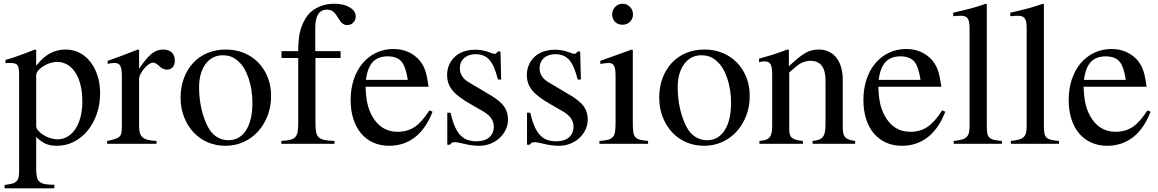

<svg xmlns="http://www.w3.org/2000/svg" viewBox="-20 -782 6299 1044"><path d="M9.8 -456.1Q33.2 -462.9 52.7 -469.2Q72.3 -475.6 90.8 -482.4Q109.4 -489.3 128.4 -496.6Q147.5 -503.9 169.9 -512.7L176.8 -510.7V-424.8Q213.9 -471.7 252.4 -492.2Q291 -512.7 337.9 -512.7Q377.9 -512.7 412.1 -495.1Q446.3 -477.5 471.2 -445.8Q496.1 -414.1 510.3 -370.6Q524.4 -327.1 524.4 -275.4Q524.4 -214.8 506.3 -162.6Q488.3 -110.4 456.5 -71.8Q424.8 -33.2 381.8 -11.2Q338.9 10.7 289.1 10.7Q271.5 10.7 257.3 8.3Q243.2 5.9 230.5 0.5Q217.8 -4.9 204.6 -14.2Q191.4 -23.4 176.8 -37.1V138.7Q176.8 165 180.7 181.2Q184.6 197.3 195.3 206.5Q206.1 215.8 225.1 219.2Q244.1 222.7 275.4 222.7V242.2H4.9V223.6Q29.3 220.7 44.9 216.8Q60.5 212.9 69.3 204.1Q78.1 195.3 81.1 181.6Q84 168 84 146.5V-375Q84 -415 75.2 -427.2Q66.4 -439.5 38.1 -439.5Q30.3 -439.5 23.9 -439.5Q17.6 -439.5 9.8 -438.5ZM176.8 -97.7Q176.8 -85 187.5 -72.3Q198.2 -59.6 214.8 -48.8Q231.4 -38.1 252.4 -31.2Q273.4 -24.4 293 -24.4Q323.2 -24.4 348.1 -39.6Q373 -54.7 390.6 -81.5Q408.2 -108.4 418 -146.5Q427.7 -184.6 427.7 -230.5Q427.7 -279.3 418 -319.3Q408.2 -359.4 390.1 -387.2Q372.1 -415 346.7 -430.2Q321.3 -445.3 290 -445.3Q270.5 -445.3 250.5 -438.5Q230.5 -431.6 213.9 -420.9Q197.3 -410.2 187 -397.5Q176.8 -384.8 176.8 -372.1Z M565.4 -451.2Q589.8 -460 610.4 -467.3Q630.9 -474.6 649.9 -481.9Q668.9 -489.3 688 -496.6Q707 -503.9 729.5 -512.7L736.3 -510.7V-408.2Q756.8 -438.5 773.4 -458.5Q790 -478.5 805.7 -490.7Q821.3 -502.9 836.4 -507.8Q851.6 -512.7 869.1 -512.7Q897.5 -512.7 914.1 -496.6Q930.7 -480.5 930.7 -454.1Q930.7 -429.7 918.9 -416.5Q907.2 -403.3 887.7 -403.3Q877 -403.3 866.7 -407.7Q856.4 -412.1 842.8 -425.8Q834 -433.6 826.2 -437.5Q818.4 -441.4 813.5 -441.4Q801.8 -441.4 788.6 -432.1Q775.4 -422.9 763.7 -409.2Q752 -395.5 744.1 -379.9Q736.3 -364.3 736.3 -350.6V-99.6Q736.3 -76.2 740.2 -60.5Q744.1 -44.9 754.9 -35.6Q765.6 -26.4 784.2 -21.5Q802.7 -16.6 831.1 -15.6V0H562.5V-15.6Q588.9 -20.5 605 -25.9Q621.1 -31.2 629.4 -39.1Q637.7 -46.9 640.1 -60.1Q642.6 -73.2 642.6 -93.8V-372.1Q642.6 -409.2 633.8 -424.3Q625 -439.5 604.5 -439.5Q593.8 -439.5 585.4 -438.5Q577.1 -437.5 565.4 -434.6Z M1208 -512.7Q1261.7 -512.7 1306.6 -494.1Q1351.6 -475.6 1384.3 -441.9Q1417 -408.2 1435.5 -362.3Q1454.1 -316.4 1454.1 -260.7Q1454.1 -202.1 1435.1 -152.8Q1416 -103.5 1382.8 -66.9Q1349.6 -30.3 1304.2 -9.8Q1258.8 10.7 1206.1 10.7Q1153.3 10.7 1108.4 -8.8Q1063.5 -28.3 1031.2 -63.5Q999 -98.6 980.5 -146.5Q961.9 -194.3 961.9 -251Q961.9 -308.6 980 -356.9Q998 -405.3 1030.3 -439.9Q1062.5 -474.6 1107.9 -493.7Q1153.3 -512.7 1208 -512.7ZM1191.4 -481.4Q1132.8 -481.4 1097.7 -433.6Q1062.5 -385.7 1062.5 -306.6Q1062.5 -247.1 1075.2 -190.9Q1087.9 -134.8 1111.3 -90.8Q1128.9 -56.6 1158.2 -38.1Q1187.5 -19.5 1221.7 -19.5Q1283.2 -19.5 1317.9 -73.7Q1352.5 -127.9 1352.5 -222.7Q1352.5 -293.9 1332 -355.5Q1311.5 -417 1276.4 -448.2Q1257.8 -465.8 1237.3 -473.6Q1216.8 -481.4 1191.4 -481.4Z M1832 -466.8H1695.3V-115.2Q1695.3 -84 1698.7 -64.9Q1702.1 -45.9 1712.9 -35.6Q1723.6 -25.4 1744.1 -21Q1764.6 -16.6 1798.8 -15.6V0H1509.8V-15.6Q1540 -17.6 1558.1 -22Q1576.2 -26.4 1585.9 -37.1Q1595.7 -47.9 1598.6 -66.4Q1601.6 -85 1601.6 -115.2V-466.8H1510.7V-503.9H1601.6Q1601.6 -537.1 1604 -562Q1606.4 -586.9 1610.8 -606.9Q1615.2 -627 1622.6 -644.5Q1629.9 -662.1 1640.6 -680.7Q1662.1 -717.8 1703.6 -739.7Q1745.1 -761.7 1797.9 -761.7Q1848.6 -761.7 1881.3 -742.2Q1914.1 -722.7 1914.1 -692.4Q1914.1 -672.9 1900.9 -659.2Q1887.7 -645.5 1867.2 -645.5Q1853.5 -645.5 1841.8 -654.8Q1830.1 -664.1 1817.4 -686.5Q1802.7 -710.9 1789.6 -720.2Q1776.4 -729.5 1757.8 -729.5Q1694.3 -729.5 1694.3 -630.9V-503.9H1832Z M2332 -174.8Q2296.9 -83 2236.8 -36.1Q2176.8 10.7 2095.7 10.7Q2047.9 10.7 2009.3 -6.8Q1970.7 -24.4 1943.4 -56.6Q1916 -88.9 1901.4 -134.8Q1886.7 -180.7 1886.7 -238.3Q1886.7 -299.8 1903.8 -350.6Q1920.9 -401.4 1951.7 -438Q1982.4 -474.6 2025.4 -495.1Q2068.4 -515.6 2120.1 -515.6Q2164.1 -515.6 2200.7 -499Q2237.3 -482.4 2262.7 -452.1Q2273.4 -438.5 2280.8 -424.8Q2288.1 -411.1 2293.5 -394.5Q2298.8 -377.9 2302.7 -357.4Q2306.6 -336.9 2310.5 -310.5H1967.8Q1969.7 -256.8 1977.1 -222.2Q1984.4 -187.5 2001 -155.3Q2048.8 -65.4 2141.6 -65.4Q2195.3 -65.4 2234.9 -91.8Q2274.4 -118.2 2314.5 -181.6ZM2197.3 -347.7Q2186.5 -419.9 2162.6 -447.8Q2138.7 -475.6 2087.9 -475.6Q2036.1 -475.6 2007.3 -445.3Q1978.5 -415 1969.7 -347.7Z M2687.5 -349.6Q2668.9 -424.8 2641.6 -456.1Q2614.3 -487.3 2566.4 -487.3Q2527.3 -487.3 2503.9 -466.3Q2480.5 -445.3 2480.5 -411.1Q2480.5 -363.3 2528.3 -335L2648.4 -263.7Q2699.2 -233.4 2720.7 -203.6Q2742.2 -173.8 2742.2 -131.8Q2742.2 -102.5 2729.5 -76.2Q2716.8 -49.8 2695.8 -30.8Q2674.8 -11.7 2646.5 -0.5Q2618.2 10.7 2585.9 10.7Q2568.4 10.7 2547.9 8.3Q2527.3 5.9 2502.9 0Q2483.4 -4.9 2472.7 -6.8Q2461.9 -8.8 2452.1 -8.8Q2442.4 -8.8 2437.5 -5.9Q2432.6 -2.9 2426.8 4.9H2412.1V-168.9H2429.7Q2439.5 -126 2452.1 -96.7Q2464.8 -67.4 2481.4 -48.8Q2498 -30.3 2520.5 -22Q2543 -13.7 2571.3 -13.7Q2615.2 -13.7 2640.1 -35.2Q2665 -56.6 2665 -93.8Q2665 -143.6 2606.4 -176.8L2542 -213.9Q2505.9 -234.4 2481 -252.9Q2456.1 -271.5 2440.4 -290.5Q2424.8 -309.6 2418 -330.1Q2411.1 -350.6 2411.1 -374Q2411.1 -404.3 2422.4 -429.7Q2433.6 -455.1 2453.6 -473.6Q2473.6 -492.2 2502 -502Q2530.3 -511.7 2564.5 -511.7Q2603.5 -511.7 2639.6 -498Q2660.2 -489.3 2670.9 -489.3Q2674.8 -489.3 2676.8 -491.2Q2678.7 -493.2 2686.5 -500L2687.5 -502H2701.2L2705.1 -349.6Z M3121.1 -349.6Q3102.5 -424.8 3075.2 -456.1Q3047.9 -487.3 3000 -487.3Q2960.9 -487.3 2937.5 -466.3Q2914.1 -445.3 2914.1 -411.1Q2914.1 -363.3 2961.9 -335L3082 -263.7Q3132.8 -233.4 3154.3 -203.6Q3175.8 -173.8 3175.8 -131.8Q3175.8 -102.5 3163.1 -76.2Q3150.4 -49.8 3129.4 -30.8Q3108.4 -11.7 3080.1 -0.5Q3051.8 10.7 3019.5 10.7Q3002 10.7 2981.4 8.3Q2960.9 5.9 2936.5 0Q2917 -4.9 2906.2 -6.8Q2895.5 -8.8 2885.7 -8.8Q2876 -8.8 2871.1 -5.9Q2866.2 -2.9 2860.4 4.9H2845.7V-168.9H2863.3Q2873 -126 2885.7 -96.7Q2898.4 -67.4 2915 -48.8Q2931.6 -30.3 2954.1 -22Q2976.6 -13.7 3004.9 -13.7Q3048.8 -13.7 3073.7 -35.2Q3098.6 -56.6 3098.6 -93.8Q3098.6 -143.6 3040 -176.8L2975.6 -213.9Q2939.5 -234.4 2914.6 -252.9Q2889.6 -271.5 2874 -290.5Q2858.4 -309.6 2851.6 -330.1Q2844.7 -350.6 2844.7 -374Q2844.7 -404.3 2856 -429.7Q2867.2 -455.1 2887.2 -473.6Q2907.2 -492.2 2935.5 -502Q2963.9 -511.7 2998 -511.7Q3037.1 -511.7 3073.2 -498Q3093.8 -489.3 3104.5 -489.3Q3108.4 -489.3 3110.4 -491.2Q3112.3 -493.2 3120.1 -500L3121.1 -502H3134.8L3138.7 -349.6Z M3420.9 -509.8V-113.3Q3420.9 -83 3423.3 -64.9Q3425.8 -46.9 3434.6 -36.6Q3443.4 -26.4 3459.5 -22.5Q3475.6 -18.6 3503.9 -15.6V0H3239.3V-15.6Q3268.6 -17.6 3285.6 -22Q3302.7 -26.4 3312 -36.6Q3321.3 -46.9 3324.2 -64.9Q3327.1 -83 3327.1 -113.3V-372.1Q3327.1 -409.2 3318.8 -424.3Q3310.5 -439.5 3291 -439.5Q3283.2 -439.5 3272.9 -438.5Q3262.7 -437.5 3252 -435.5L3244.1 -434.6V-451.2L3416 -512.7ZM3365.2 -761.7Q3388.7 -761.7 3405.3 -744.6Q3421.9 -727.5 3421.9 -704.1Q3421.9 -679.7 3405.8 -663.6Q3389.6 -647.5 3364.3 -647.5Q3339.8 -647.5 3324.2 -663.6Q3308.6 -679.7 3308.6 -704.1Q3308.6 -727.5 3325.2 -744.6Q3341.8 -761.7 3365.2 -761.7Z M3810.5 -512.7Q3864.3 -512.7 3909.2 -494.1Q3954.1 -475.6 3986.8 -441.9Q4019.5 -408.2 4038.1 -362.3Q4056.6 -316.4 4056.6 -260.7Q4056.6 -202.1 4037.6 -152.8Q4018.6 -103.5 3985.4 -66.9Q3952.1 -30.3 3906.7 -9.8Q3861.3 10.7 3808.6 10.7Q3755.9 10.7 3710.9 -8.8Q3666 -28.3 3633.8 -63.5Q3601.6 -98.6 3583 -146.5Q3564.5 -194.3 3564.5 -251Q3564.5 -308.6 3582.5 -356.9Q3600.6 -405.3 3632.8 -439.9Q3665 -474.6 3710.4 -493.7Q3755.9 -512.7 3810.5 -512.7ZM3793.9 -481.4Q3735.4 -481.4 3700.2 -433.6Q3665 -385.7 3665 -306.6Q3665 -247.1 3677.7 -190.9Q3690.4 -134.8 3713.9 -90.8Q3731.4 -56.6 3760.7 -38.1Q3790 -19.5 3824.2 -19.5Q3885.7 -19.5 3920.4 -73.7Q3955.1 -127.9 3955.1 -222.7Q3955.1 -293.9 3934.6 -355.5Q3914.1 -417 3878.9 -448.2Q3860.4 -465.8 3839.8 -473.6Q3819.3 -481.4 3793.9 -481.4Z M4107.4 -462.9Q4153.3 -475.6 4187 -486.3Q4220.7 -497.1 4260.7 -512.7L4269.5 -510.7V-421.9Q4297.9 -448.2 4319.3 -465.8Q4340.8 -483.4 4358.9 -493.7Q4377 -503.9 4394 -508.3Q4411.1 -512.7 4430.7 -512.7Q4492.2 -512.7 4527.3 -468.8Q4562.5 -424.8 4562.5 -345.7V-89.8Q4562.5 -49.8 4576.2 -35.2Q4589.8 -20.5 4629.9 -15.6V0H4398.4V-15.6Q4418.9 -17.6 4432.6 -22.5Q4446.3 -27.3 4454.6 -38.1Q4462.9 -48.8 4465.8 -66.4Q4468.8 -84 4468.8 -110.4V-343.8Q4468.8 -451.2 4387.7 -451.2Q4374 -451.2 4361.3 -448.2Q4348.6 -445.3 4335.4 -438.5Q4322.3 -431.6 4307.1 -418.9Q4292 -406.2 4271.5 -387.7V-74.2Q4271.5 -43.9 4287.1 -31.7Q4302.7 -19.5 4345.7 -15.6V0H4109.4V-15.6Q4130.9 -17.6 4144 -22Q4157.2 -26.4 4165 -36.1Q4172.9 -45.9 4175.8 -61Q4178.7 -76.2 4178.7 -99.6V-377Q4178.7 -418 4169.9 -433.1Q4161.1 -448.2 4137.7 -448.2Q4120.1 -448.2 4107.4 -443.4Z M5120.1 -174.8Q5085 -83 5024.9 -36.1Q4964.8 10.7 4883.8 10.7Q4835.9 10.7 4797.4 -6.8Q4758.8 -24.4 4731.4 -56.6Q4704.1 -88.9 4689.5 -134.8Q4674.8 -180.7 4674.8 -238.3Q4674.8 -299.8 4691.9 -350.6Q4709 -401.4 4739.7 -438Q4770.5 -474.6 4813.5 -495.1Q4856.4 -515.6 4908.2 -515.6Q4952.1 -515.6 4988.8 -499Q5025.4 -482.4 5050.8 -452.1Q5061.5 -438.5 5068.8 -424.8Q5076.2 -411.1 5081.5 -394.5Q5086.9 -377.9 5090.8 -357.4Q5094.7 -336.9 5098.6 -310.5H4755.9Q4757.8 -256.8 4765.1 -222.2Q4772.5 -187.5 4789.1 -155.3Q4836.9 -65.4 4929.7 -65.4Q4983.4 -65.4 5022.9 -91.8Q5062.5 -118.2 5102.5 -181.6ZM4985.4 -347.7Q4974.6 -419.9 4950.7 -447.8Q4926.8 -475.6 4876 -475.6Q4824.2 -475.6 4795.4 -445.3Q4766.6 -415 4757.8 -347.7Z M5163.1 -712.9Q5192.4 -719.7 5215.3 -725.1Q5238.3 -730.5 5259.3 -736.3Q5280.3 -742.2 5299.8 -748Q5319.3 -753.9 5340.8 -761.7L5345.7 -758.8V-93.8Q5345.7 -70.3 5348.6 -56.2Q5351.6 -42 5360.4 -33.7Q5369.1 -25.4 5385.3 -21.5Q5401.4 -17.6 5427.7 -15.6V0H5166V-15.6Q5192.4 -18.6 5209 -22.9Q5225.6 -27.3 5235.4 -36.6Q5245.1 -45.9 5248.5 -60.5Q5252 -75.2 5252 -97.7V-628.9Q5252 -668 5241.7 -682.1Q5231.4 -696.3 5205.1 -696.3Q5197.3 -696.3 5188 -695.8Q5178.7 -695.3 5169.9 -694.3H5163.1Z M5473.6 -712.9Q5502.9 -719.7 5525.9 -725.1Q5548.8 -730.5 5569.8 -736.3Q5590.8 -742.2 5610.4 -748Q5629.9 -753.9 5651.4 -761.7L5656.2 -758.8V-93.8Q5656.2 -70.3 5659.2 -56.2Q5662.1 -42 5670.9 -33.7Q5679.7 -25.4 5695.8 -21.5Q5711.9 -17.6 5738.3 -15.6V0H5476.6V-15.6Q5502.9 -18.6 5519.5 -22.9Q5536.1 -27.3 5545.9 -36.6Q5555.7 -45.9 5559.1 -60.5Q5562.5 -75.2 5562.5 -97.7V-628.9Q5562.5 -668 5552.2 -682.1Q5542 -696.3 5515.6 -696.3Q5507.8 -696.3 5498.5 -695.8Q5489.3 -695.3 5480.5 -694.3H5473.6Z M6236.3 -174.8Q6201.2 -83 6141.1 -36.1Q6081.1 10.7 6000 10.7Q5952.1 10.7 5913.6 -6.8Q5875 -24.4 5847.7 -56.6Q5820.3 -88.9 5805.7 -134.8Q5791 -180.7 5791 -238.3Q5791 -299.8 5808.1 -350.6Q5825.2 -401.4 5856 -438Q5886.7 -474.6 5929.7 -495.1Q5972.7 -515.6 6024.4 -515.6Q6068.4 -515.6 6105 -499Q6141.6 -482.4 6167 -452.1Q6177.7 -438.5 6185.1 -424.8Q6192.4 -411.1 6197.8 -394.5Q6203.1 -377.9 6207 -357.4Q6210.9 -336.9 6214.8 -310.5H5872.1Q5874 -256.8 5881.3 -222.2Q5888.7 -187.5 5905.3 -155.3Q5953.1 -65.4 6045.9 -65.4Q6099.6 -65.4 6139.2 -91.8Q6178.7 -118.2 6218.8 -181.6ZM6101.6 -347.7Q6090.8 -419.9 6066.9 -447.8Q6043 -475.6 5992.2 -475.6Q5940.4 -475.6 5911.6 -445.3Q5882.8 -415 5874 -347.7Z"/></svg>

Font: BabelStone Tibetan Slim
Style: Regular
Weight: 400
Designer: Christopher J. Fynn
Foundry: BabelStone
Version: Version 10.011 October 1, 2023